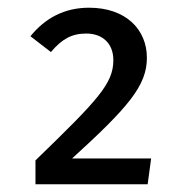

<svg xmlns="http://www.w3.org/2000/svg" viewBox="-20 -826 472 498"><path d="M211 -806C147 -806 97 -779 59 -732L112 -691C141 -725 166 -739 204 -739C245 -739 274 -714 274 -670C274 -609 234 -567 72 -410V-348H363L372 -415H167C313 -548 361 -604 361 -676C361 -750 306 -806 211 -806Z"/></svg>

Font: Glow Sans SC Normal Medium
Style: Regular
Weight: 600
Designer: Ryoko NISHIZUKA (kana, bopomofo & ideographs); Paul D. Hunt (Latin, Greek & Cyrillic); Sandoll Communications, Soo-young
Version: Version 0.93